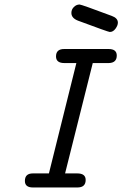

<svg xmlns="http://www.w3.org/2000/svg" viewBox="-20 -827 540 847"><path d="M89.8 -28.8Q89.8 -62 125 -62H195.8L316.9 -548.8H264.2Q227.1 -548.8 227.1 -578.1Q227.1 -611.3 264.2 -610.8H459Q495.1 -610.8 495.1 -582Q495.1 -549.8 460 -548.8H389.2L267.1 -62H320.8Q357.9 -62 357.9 -33.2Q357.9 0 321.8 0H125Q89.8 0 89.8 -28.8ZM294.9 -770Q294.9 -785.2 305.9 -796.1Q316.9 -807.1 331.1 -807.1Q338.9 -807.1 473.1 -756.8Q500 -747.1 500 -727.1Q500 -714.8 489.5 -700.4Q479 -686 464.8 -686H463.9Q458 -686 324.2 -735.8Q294.9 -747.1 294.9 -770Z"/></svg>

Font: CMU Typewriter Text Variable Width
Style: Italic
Weight: 500
Italic angle: -14.04°
Version: Version 0.7.0